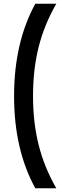

<svg xmlns="http://www.w3.org/2000/svg" viewBox="-20 -892 338 1023"><path d="M168 111Q55 -95 55 -380Q55 -665 168 -872H280Q216 -761 186 -642Q156 -523 156 -380Q156 -239 186 -119.5Q216 0 280 111Z"/></svg>

Font: Open Sauce One SemiBold
Style: Regular
Weight: 600
Designer: Alfredo Marco Pradil
Foundry: Creative Sauce Fz LLC
Version: Version 1.477